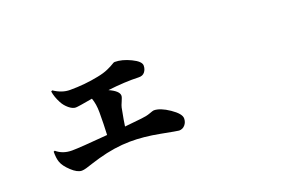

<svg xmlns="http://www.w3.org/2000/svg" viewBox="-63 -773 1625 1016"><g transform="rotate(-20 750.0 -264.5)"><path d="M249 -472.7 255.9 -476.6Q300.8 -446.3 345.7 -446.3Q429.7 -446.3 505.9 -461.9Q542 -468.8 566.9 -480Q591.8 -491.2 602.1 -498Q612.3 -504.9 617.2 -504.9Q659.2 -504.9 707.5 -481.4Q755.9 -458 755.9 -434.6Q755.9 -414.1 744.1 -398.9Q732.4 -383.8 709 -384.8Q634.8 -387.7 536.1 -376Q590.8 -351.6 590.8 -325.2Q590.8 -316.4 581.5 -295.9Q572.3 -275.4 570.3 -265.6Q555.7 -190.4 552.7 -165Q573.2 -167 647.5 -174.8Q677.7 -177.7 698.7 -185.5Q719.7 -193.4 724.6 -193.4Q760.7 -193.4 811 -159.2Q861.3 -125 861.3 -98.6Q861.3 -77.1 848.1 -62Q835 -46.9 814.5 -46.9Q807.6 -46.9 716.3 -64.5Q625 -82 548.8 -81.1Q461.9 -80.1 368.2 -53.7Q352.5 -49.8 327.6 -41.5Q302.7 -33.2 286.1 -28.3Q269.5 -23.4 258.8 -23.4Q233.4 -23.4 201.2 -53.7Q168.9 -84 160.2 -109.4Q152.3 -129.9 152.3 -168.9L159.2 -171.9Q194.3 -141.6 246.1 -141.6Q290 -141.6 448.2 -155.3Q451.2 -213.9 451.2 -282.2Q451.2 -328.1 438.5 -363.3Q356.4 -348.6 342.8 -348.6Q325.2 -348.6 304.7 -365.7Q284.2 -382.8 272.5 -405.3Q253.9 -440.4 249 -472.7Z"/></g></svg>

Font: Bpmf Zihi Serif Heavy
Style: Heavy
Weight: 900
Foundry: But Ko
Version: Version 1.320